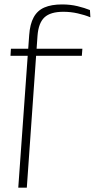

<svg xmlns="http://www.w3.org/2000/svg" viewBox="-20 -696 453 888"><path d="M28.5 -438 30.5 -470.5H361L358.5 -438ZM398 -616Q371.5 -627 339.2 -634.2Q307 -641.5 273 -641.5Q213.5 -641.5 185.8 -615.8Q158 -590 153.5 -530.5L104 172H64.5L115 -533.5Q118.5 -584.5 135.8 -616Q153 -647.5 185.5 -661.5Q218 -675.5 267 -675.5Q305.5 -675.5 338.5 -667.5Q371.5 -659.5 396 -649.5Z"/></svg>

Font: Anek Latin Medium ExtraLight
Style: Regular
Weight: 250
Version: Version 1.003